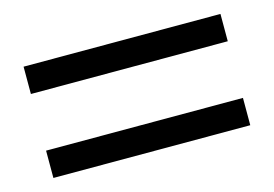

<svg xmlns="http://www.w3.org/2000/svg" viewBox="-50 -505 649 455"><g transform="rotate(-15 274.0 -277.5)"><path d="M33 -414H516V-347H33ZM33 -208H516V-141H33Z"/></g></svg>

Font: Martel Sans
Style: Regular
Weight: 400
Designer: Dan Reynolds and Mathieu Réguer
Foundry: Dan Reynolds and Mathieu Réguer
Version: Version 1.002; ttfautohint (v1.1) -l 5 -r 5 -G 72 -x 0 -D la